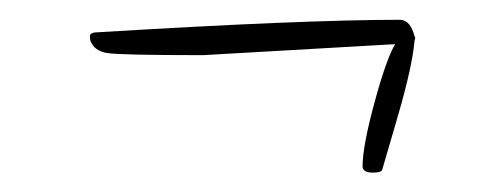

<svg xmlns="http://www.w3.org/2000/svg" viewBox="-20 -382 515 196"><path d="M382.8 -336.9Q382.8 -336.9 187.5 -325.7Q102.1 -325.7 89.1 -327.9Q76.2 -330.1 72.3 -340.3Q71.8 -342.3 71.8 -345.2Q71.8 -349.1 80.6 -349.1Q289.6 -361.8 388.2 -361.8Q398.9 -361.8 403.3 -344.7L403.8 -343.8V-342.3L403.3 -341.3Q400.9 -314 386.2 -263.7L370.1 -208.5Q368.7 -205.6 359.6 -205.8Q350.6 -206.1 350.1 -211.9Q350.1 -232.4 362.1 -276.6Q374 -320.8 383.3 -336.9Z"/></svg>

Font: Kristi
Style: Regular
Weight: 400
Italic angle: -15°
Version: Version 1.004